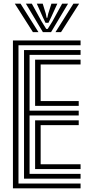

<svg xmlns="http://www.w3.org/2000/svg" viewBox="-20 -1019 484 1039"><path d="M50 0V-800H416V-774H80V-26H416V0ZM170 -104V-368H406V-342H200V-130H416V-104ZM110 -52V-748H416V-722H140V-420H406V-394H140V-78H416V-52ZM170 -446V-696H416V-670H200V-472H406V-446ZM60.2 -999H91.2L188.2 -845H158.2ZM120.2 -999H152.2L205 -903.2L230.2 -862.5H238.2L263.5 -903L316.2 -999H348.2L256.2 -845H212.2ZM179.2 -999H211.2L228 -944.5L232.2 -922.8H236.2L240.8 -944.5L258.2 -999H290.2L258 -928.2L242.2 -895.5H226.2L210.8 -928.2ZM377.2 -999H408.2L310.2 -845H280.2Z"/></svg>

Font: Big Shoulders Inline Text Thin Black
Style: Regular
Weight: 900
Version: Version 2.002